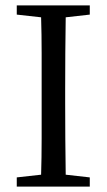

<svg xmlns="http://www.w3.org/2000/svg" viewBox="-20 -690 395 710"><path d="M42 -636V-670H312V-636L223 -626Q222 -563 221.5 -494.5Q221 -426 221 -359V-312Q221 -246 221.5 -177Q222 -108 223 -44L312 -34V0H42V-34L132 -44Q134 -108 134 -176.5Q134 -245 134 -312V-359Q134 -425 134 -493.5Q134 -562 132 -626Z"/></svg>

Font: Source Serif 4 Subhead
Style: Regular
Weight: 400
Designer: Frank Grießhammer
Foundry: Adobe Systems Incorporated
Version: Version 4.004;hotconv 1.0.117;makeotfexe 2.5.65602